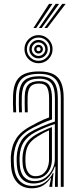

<svg xmlns="http://www.w3.org/2000/svg" viewBox="-20 -983 405 1010"><path d="M299.8 0V-466Q299.8 -534.8 273.4 -564.6Q247 -594.5 186 -594.5Q123 -594.5 94.8 -567.8Q66.5 -541 64 -479.5Q63.2 -459.8 63.5 -437Q63.8 -414.2 65 -392.2H49.8Q48.5 -415 48.2 -436.9Q48 -458.8 48.8 -480Q51 -548.2 83.1 -577.8Q115.2 -607.2 186 -607.2Q232.2 -607.2 260.6 -592.9Q289 -578.5 302 -547.5Q315 -516.5 315 -466V0ZM161 -30.2Q194.5 -30.2 218.5 -48Q242.5 -65.8 255.5 -92.4Q268.5 -119 268.5 -145.5V-330.8Q245.8 -323.2 218.1 -312Q190.5 -300.8 165.8 -287.8Q124.5 -265.8 104.8 -235.2Q85 -204.8 83 -155Q82.5 -144.2 83 -134.5Q83.5 -124.8 84.2 -114.2Q87 -72.8 107.2 -51.5Q127.5 -30.2 161 -30.2ZM164.2 -43.8Q135 -43.8 118.9 -63.8Q102.8 -83.8 99.5 -115.2Q98.5 -126.5 98.2 -136.5Q98 -146.5 98.2 -154Q100.5 -199.2 117.5 -227.2Q134.5 -255.2 171 -276Q188.5 -286 210.2 -296.2Q232 -306.5 253.2 -314.5V-144Q253.2 -119 243.6 -96Q234 -73 214.4 -58.4Q194.8 -43.8 164.2 -43.8ZM166.2 -56.2Q191 -56.2 206.8 -68.8Q222.5 -81.2 230.1 -101.1Q237.8 -121 237.8 -143V-297.2Q221 -290 205.9 -281.9Q190.8 -273.8 176.2 -264.2Q144.2 -244.2 129.6 -219.8Q115 -195.2 113.8 -154Q113.5 -145.2 113.6 -136Q113.8 -126.8 114.8 -116.8Q117 -91.2 129.9 -73.8Q142.8 -56.2 166.2 -56.2ZM147.8 7.5Q98.5 7.5 70.2 -23.4Q42 -54.2 38 -110.5Q37.2 -124.8 37 -138.1Q36.8 -151.5 37 -160.5Q40.5 -214.5 64.9 -253.6Q89.2 -292.8 148.8 -323.2Q166 -332.8 180.1 -340Q194.2 -347.2 208.1 -353.4Q222 -359.5 238.2 -365.2V-466Q238.2 -503.5 227.5 -523.5Q216.8 -543.5 186 -543.5Q153.8 -543.5 140.2 -527.4Q126.8 -511.2 125.5 -476.8Q125 -462.2 125 -441Q125 -419.8 126 -392.2H110.8Q109.8 -421.2 109.8 -441.4Q109.8 -461.5 110.2 -478Q111.5 -520.5 129.6 -538.4Q147.8 -556.2 186 -556.2Q224.8 -556.2 239.1 -533.5Q253.5 -510.8 253.5 -466V-354.8Q225.5 -345.2 201.2 -334.1Q177 -323 154 -311.2Q99 -283.2 77.2 -246.6Q55.5 -210 52.5 -159.2Q52 -147.8 52.2 -136.4Q52.5 -125 53.5 -111.8Q57 -60 82.6 -32.5Q108.2 -5 152 -5Q190.5 -5 217 -24Q243.5 -43 258 -72.5H261.5L255.2 -13.2V0H239.8V-4.5L248.8 -46H246Q229 -20.5 205.1 -6.5Q181.2 7.5 147.8 7.5ZM269.2 0V-37.2L271.8 -107H268.5Q255.5 -68.8 227.5 -43.2Q199.5 -17.8 156 -17.8Q118 -17.8 95 -42.1Q72 -66.5 68.8 -112.8Q68 -126 67.6 -136.8Q67.2 -147.5 67.8 -157.8Q70.5 -205.5 90.1 -239.9Q109.8 -274.2 160 -299.5Q178.2 -308.8 197.9 -317.1Q217.5 -325.5 236 -332.4Q254.5 -339.2 269 -343.8V-466Q269 -521.2 249.9 -545.1Q230.8 -569 186 -569Q139 -569 117.8 -548Q96.5 -527 94.8 -478.2Q94 -458.8 94.2 -436.2Q94.5 -413.8 95.5 -392.2H80.2Q79.2 -414.5 79 -437.2Q78.8 -460 79.5 -478.8Q81.5 -534 106.2 -557.9Q131 -581.8 186 -581.8Q238.8 -581.8 261.5 -554.9Q284.2 -528 284.2 -466V0ZM182.5 -650.5Q162.2 -650.5 145.4 -660.4Q128.5 -670.2 118.6 -687.1Q108.8 -704 108.8 -724.2Q108.8 -745 118.6 -761.6Q128.5 -778.2 145.4 -788.2Q162.2 -798.2 182.5 -798.2Q203.2 -798.2 219.9 -788.2Q236.5 -778.2 246.5 -761.6Q256.5 -745 256.5 -724.2Q256.5 -704 246.5 -687.1Q236.5 -670.2 219.9 -660.4Q203.2 -650.5 182.5 -650.5ZM182.5 -663.2Q208 -663.2 225.9 -681.1Q243.8 -699 243.8 -724.2Q243.8 -749.8 225.9 -767.6Q208 -785.5 182.5 -785.5Q157.2 -785.5 139.4 -767.6Q121.5 -749.8 121.5 -724.2Q121.5 -699 139.4 -681.1Q157.2 -663.2 182.5 -663.2ZM182.5 -676Q162.5 -676 148.4 -690.1Q134.2 -704.2 134.2 -724.2Q134.2 -744.5 148.4 -758.6Q162.5 -772.8 182.5 -772.8Q202.8 -772.8 216.9 -758.6Q231 -744.5 231 -724.2Q231 -704.2 216.9 -690.1Q202.8 -676 182.5 -676ZM182.5 -688.8Q197.2 -688.8 207.8 -699.2Q218.2 -709.8 218.2 -724.2Q218.2 -739 207.8 -749.5Q197.2 -760 182.5 -760Q168 -760 157.5 -749.5Q147 -739 147 -724.2Q147 -709.8 157.5 -699.2Q168 -688.8 182.5 -688.8ZM182.5 -701.5Q173.2 -701.5 166.5 -708.2Q159.8 -715 159.8 -724.5Q159.8 -733.8 166.5 -740.5Q173.2 -747.2 182.8 -747.2Q192 -747.2 198.8 -740.5Q205.5 -733.8 205.5 -724.2Q205.5 -715 198.8 -708.2Q192 -701.5 182.5 -701.5ZM182.8 -713.8Q193.2 -713.8 193.2 -724.5Q193.2 -735 182.8 -735Q172 -735 172 -724.5Q172 -713.8 182.8 -713.8ZM156 -835.8 238 -962.8H256L170.5 -835.8ZM213.5 -835.8 307.5 -962.8H325.5L228.5 -835.8ZM184.8 -835.8 272.8 -962.8H290.8L199.5 -835.8Z"/></svg>

Font: Big Shoulders Inline Display Thin Medium
Style: Regular
Weight: 500
Version: Version 2.002